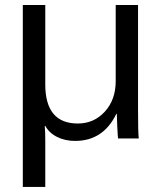

<svg xmlns="http://www.w3.org/2000/svg" viewBox="-20 -548 640 760"><path d="M447.3 0Q446.3 -5.4 444.3 -44.9Q442.4 -84.5 442.4 -97.2H440.4Q388.7 9.8 277.3 9.8Q237.3 9.8 206.1 -5.9Q174.8 -21.5 159.2 -49.8H157.2Q159.2 -28.8 159.2 9.8V191.9H70.3V-528.3H159.2V-213.9Q159.2 -59.1 288.1 -59.1Q352.1 -59.1 395 -106.2Q438 -153.3 438 -227.1V-528.3H526.4V-113.8Q526.4 -20.5 529.3 0Z"/></svg>

Font: Cousine
Style: Regular
Weight: 400
Monospace: yes
Designer: Steve Matteson
Foundry: Monotype Imaging Inc.
Version: Version 1.21